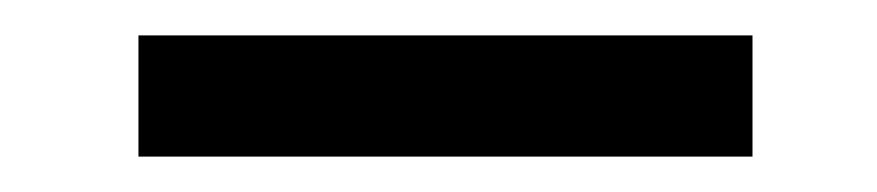

<svg xmlns="http://www.w3.org/2000/svg" viewBox="-20 -731 498 109"><path d="M407.2 -642.1H58.6V-710.9H407.2Z"/></svg>

Font: Roboto Web
Style: Regular
Weight: 400
Designer: Google
Version: Version 1.200310; 2013